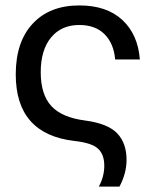

<svg xmlns="http://www.w3.org/2000/svg" viewBox="-20 -542 556 707"><path d="M495 -323H404Q399 -382 365 -416Q331 -450 272 -450Q206 -450 168 -404Q130 -358 130 -276Q130 -194 169 -151.5Q208 -109 295 -98Q377 -87 411.5 -51Q446 -15 446 47Q446 96 420 145H344Q364 108 364 68Q364 27 341 5.5Q318 -16 254 -23Q38 -48 38 -268Q38 -388 100.5 -455Q163 -522 272 -522Q373 -522 430.5 -468.5Q488 -415 495 -323Z"/></svg>

Font: CST
Style: Regular
Weight: 400
Version: Version 1.00